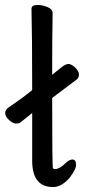

<svg xmlns="http://www.w3.org/2000/svg" viewBox="-20 -733 344 780"><path d="M195.8 26.9Q112.8 26.9 110.8 -75.2V-273.9L62 -234.9Q56.2 -231 44.9 -231Q32.7 -231 16.8 -245.4Q1 -259.8 1 -273.9Q1 -287.1 15.1 -296.9Q72.3 -335 110.8 -367.2Q110.8 -590.3 107.9 -696.8Q107.9 -712.9 132.8 -712.9Q151.9 -712.9 172.9 -704.3Q193.8 -695.8 193.8 -679.2Q191.9 -590.3 191.9 -429.2L224.1 -455.1Q245.1 -473.1 257.8 -473.1Q270 -473.1 285.4 -458.5Q300.8 -443.8 300.8 -430.9Q300.8 -418 293 -411.1L191.9 -335Q191.9 -52.7 195.1 -49.3Q198.2 -45.9 204.1 -45.9Q223.1 -46.9 248 -71.8Q262.2 -85 273.9 -85Q289.1 -85 289.1 -63Q289.1 -44.9 261.2 -8.8Q229 26.9 195.8 26.9Z"/></svg>

Font: LXGW WenKai Screen R
Style: Regular
Weight: 400
Designer: Fontworks Inc.
Version: Version 1.235;May 31, 2022